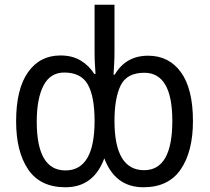

<svg xmlns="http://www.w3.org/2000/svg" viewBox="-20 -780 884 810"><path d="M420 -112Q466 10 585 10Q691 10 742.5 -65.5Q794 -141 794 -269Q794 -405 743.5 -475Q693 -545 605 -545Q511 -545 464 -465H459Q460 -485 461.5 -509.5Q463 -534 463 -559V-760H379V-557Q379 -531 380.5 -508Q382 -485 383 -468H378Q356 -503 320.5 -524.5Q285 -546 235 -546Q148 -546 98 -475Q48 -404 48 -268Q48 -140 99 -65Q150 10 256 10Q375 10 420 -112ZM135 -267Q135 -364 163.5 -419Q192 -474 251 -474Q322 -474 350.5 -423.5Q379 -373 379 -270Q379 -61 256 -61Q135 -61 135 -267ZM463 -270Q463 -366 489 -419.5Q515 -473 589 -473Q707 -473 707 -270Q707 -62 588 -62Q463 -62 463 -270Z"/></svg>

Font: Noto Sans UI SemiCondensed
Style: Regular
Weight: 400
Width: 4
Designer: Monotype Design Team
Foundry: Monotype Imaging Inc.
Version: 1.001